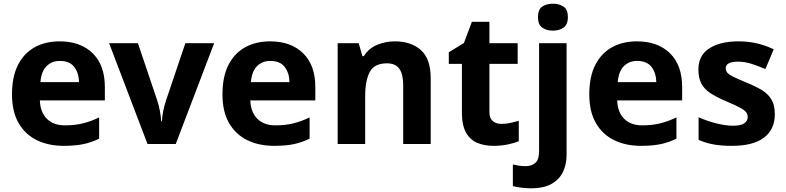

<svg xmlns="http://www.w3.org/2000/svg" viewBox="-20 -780 4255 1040"><path d="M303 -556Q416 -556 482 -491.5Q548 -427 548 -308V-236H196Q198 -173 233.5 -137Q269 -101 332 -101Q385 -101 428 -111.5Q471 -122 517 -144V-29Q477 -9 432.5 0.5Q388 10 325 10Q243 10 180 -20.5Q117 -51 81 -113Q45 -175 45 -269Q45 -365 77.5 -428.5Q110 -492 168 -524Q226 -556 303 -556ZM304 -450Q261 -450 232.5 -422Q204 -394 199 -335H408Q407 -385 382 -417.5Q357 -450 304 -450Z M779 0 571 -546H727L832 -235Q841 -207 846.5 -177Q852 -147 853 -123H857Q860 -177 879 -235L984 -546H1140L932 0Z M1443 -556Q1556 -556 1622 -491.5Q1688 -427 1688 -308V-236H1336Q1338 -173 1373.5 -137Q1409 -101 1472 -101Q1525 -101 1568 -111.5Q1611 -122 1657 -144V-29Q1617 -9 1572.5 0.5Q1528 10 1465 10Q1383 10 1320 -20.5Q1257 -51 1221 -113Q1185 -175 1185 -269Q1185 -365 1217.5 -428.5Q1250 -492 1308 -524Q1366 -556 1443 -556ZM1444 -450Q1401 -450 1372.5 -422Q1344 -394 1339 -335H1548Q1547 -385 1522 -417.5Q1497 -450 1444 -450Z M2119 -556Q2207 -556 2260 -508.5Q2313 -461 2313 -356V0H2164V-319Q2164 -378 2143 -407.5Q2122 -437 2076 -437Q2008 -437 1983 -390.5Q1958 -344 1958 -257V0H1809V-546H1923L1943 -476H1951Q1977 -518 2022.5 -537Q2068 -556 2119 -556Z M2696 -109Q2721 -109 2744 -114Q2767 -119 2790 -126V-15Q2766 -5 2730.5 2.5Q2695 10 2653 10Q2604 10 2565.5 -6Q2527 -22 2504.5 -61.5Q2482 -101 2482 -171V-434H2411V-497L2493 -547L2536 -662H2631V-546H2784V-434H2631V-171Q2631 -140 2649 -124.5Q2667 -109 2696 -109Z M2894 -687Q2894 -729 2917.5 -744.5Q2941 -760 2975 -760Q3008 -760 3032 -744.5Q3056 -729 3056 -687Q3056 -646 3032 -630Q3008 -614 2975 -614Q2941 -614 2917.5 -630Q2894 -646 2894 -687ZM2856 240Q2831 240 2803.5 236.5Q2776 233 2758 228V111Q2776 115 2792 117.5Q2808 120 2828 120Q2858 120 2879 103Q2900 86 2900 37V-546H3049V59Q3049 109 3030 150Q3011 191 2968.5 215.5Q2926 240 2856 240Z M3430 -556Q3543 -556 3609 -491.5Q3675 -427 3675 -308V-236H3323Q3325 -173 3360.5 -137Q3396 -101 3459 -101Q3512 -101 3555 -111.5Q3598 -122 3644 -144V-29Q3604 -9 3559.5 0.5Q3515 10 3452 10Q3370 10 3307 -20.5Q3244 -51 3208 -113Q3172 -175 3172 -269Q3172 -365 3204.5 -428.5Q3237 -492 3295 -524Q3353 -556 3430 -556ZM3431 -450Q3388 -450 3359.5 -422Q3331 -394 3326 -335H3535Q3534 -385 3509 -417.5Q3484 -450 3431 -450Z M4177 -162Q4177 -79 4118.5 -34.5Q4060 10 3944 10Q3887 10 3846 2.5Q3805 -5 3764 -22V-145Q3808 -125 3859 -112Q3910 -99 3949 -99Q3993 -99 4011.5 -112Q4030 -125 4030 -146Q4030 -160 4022.5 -171Q4015 -182 3990 -196Q3965 -210 3912 -232Q3861 -254 3828 -275.5Q3795 -297 3779 -327.5Q3763 -358 3763 -404Q3763 -480 3822 -518Q3881 -556 3979 -556Q4030 -556 4076 -546Q4122 -536 4171 -513L4126 -406Q4086 -423 4050 -434.5Q4014 -446 3977 -446Q3911 -446 3911 -410Q3911 -397 3919.5 -386.5Q3928 -376 3952.5 -364Q3977 -352 4025 -332Q4072 -313 4106 -292.5Q4140 -272 4158.5 -241.5Q4177 -211 4177 -162Z"/></svg>

Font: Noto Sans Thaana
Style: Bold
Weight: 700
Designer: David Williams
Foundry: Google Inc.
Version: Version 3.001; ttfautohint (v1.8.4.7-5d5b)